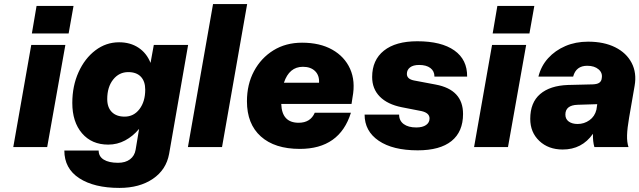

<svg xmlns="http://www.w3.org/2000/svg" viewBox="-20 -720 3130 940"><path d="M159 -691H340L316 -556H136ZM133 -500H300L211 0H45Z M901 -500 808 33Q794 111 728.5 155.5Q663 200 565 200Q441 200 368 152.5Q295 105 295 17H463Q463 46 488 61.5Q513 77 558 77Q594 77 616.5 60Q639 43 644 13L661 -89Q631 -53 592.5 -32.5Q554 -12 510 -12Q429 -12 381.5 -67.5Q334 -123 334 -216Q334 -299 364.5 -366.5Q395 -434 447 -473.5Q499 -513 563 -513Q618 -513 658 -486.5Q698 -460 717 -412L733 -500ZM505 -235Q505 -194 527.5 -171.5Q550 -149 590 -149Q635 -149 663 -186Q691 -223 691 -281Q691 -322 669.5 -344.5Q648 -367 608 -367Q563 -367 534 -330.5Q505 -294 505 -235Z M1023 -700H1190L1067 0H900Z M1189 -224Q1189 -307 1223.5 -371.5Q1258 -436 1318.5 -473.5Q1379 -511 1459 -511Q1546 -511 1606.5 -477Q1667 -443 1694 -383Q1721 -323 1706 -244L1701 -211H1357Q1360 -119 1442 -119Q1500 -119 1521 -168H1698Q1643 9 1448 9Q1325 9 1257 -52Q1189 -113 1189 -224ZM1463 -393Q1396 -393 1370 -315H1542Q1544 -351 1522.5 -372Q1501 -393 1463 -393Z M2044 -176 1947 -195Q1877 -209 1839.5 -247Q1802 -285 1802 -343Q1802 -426 1859.5 -472Q1917 -518 2023 -518Q2141 -518 2204.5 -473Q2268 -428 2267 -345H2107Q2107 -372 2087 -387Q2067 -402 2032 -402Q2003 -402 1987.5 -390Q1972 -378 1972 -358Q1972 -333 2007 -326L2113 -306Q2247 -281 2247 -162Q2247 -75 2190.5 -29.5Q2134 16 2025 16Q1903 16 1834 -31Q1765 -78 1765 -159H1934Q1934 -129 1956.5 -112.5Q1979 -96 2018 -96Q2049 -96 2066 -108Q2083 -120 2083 -140Q2083 -167 2044 -176Z M2415 -691H2596L2572 -556H2392ZM2389 -500H2556L2467 0H2301Z M3060 -144Q3051 -92 3050 -58Q3049 -24 3057 0H2890Q2882 -27 2883 -65Q2829 12 2735 12Q2665 12 2620.5 -30Q2576 -72 2576 -138Q2576 -218 2624.5 -259.5Q2673 -301 2761 -304L2883 -307Q2903 -308 2912.5 -314Q2922 -320 2925 -331L2926 -337Q2931 -363 2910.5 -380.5Q2890 -398 2855 -398Q2800 -398 2786 -345H2616Q2629 -397 2663.5 -435Q2698 -473 2748 -494.5Q2798 -516 2859 -516Q2937 -516 2992 -488.5Q3047 -461 3072.5 -412Q3098 -363 3087 -300ZM2748 -159Q2748 -137 2764.5 -125Q2781 -113 2808 -113Q2840 -113 2866 -131.5Q2892 -150 2900 -183L2904 -210L2808 -207Q2748 -205 2748 -159Z"/></svg>

Font: Overused Grotesk ExtraBold
Style: Italic
Weight: 800
Italic angle: -10°
Version: Version 0.003